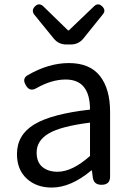

<svg xmlns="http://www.w3.org/2000/svg" viewBox="-20 -845 603 878"><path d="M483.4 -334V-37.1Q483.4 0 444.3 0Q408.2 0 404.3 -34.2L400.4 -65.4H397.5Q303.7 12.7 216.8 12.7Q146.5 12.7 102.1 -28.3Q57.6 -69.3 57.6 -140.6Q57.6 -228.5 137.2 -276.4Q216.8 -324.2 391.6 -343.8Q391.6 -481.4 280.3 -481.4Q216.8 -481.4 147.5 -442.4Q115.2 -422.9 97.7 -456.1Q80.1 -485.4 106.4 -501Q202.1 -556.6 294.9 -556.6Q390.6 -556.6 437 -497.6Q483.4 -438.5 483.4 -334ZM391.6 -131.8V-284.2Q258.8 -267.6 203.1 -234.9Q147.5 -202.1 147.5 -147.5Q147.5 -103.5 173.8 -81.5Q200.2 -59.6 243.2 -59.6Q310.5 -59.6 391.6 -131.8ZM450.2 -779.3Q398.4 -714.8 361.3 -668.9Q338.9 -641.6 303.7 -641.6H283.2Q248 -641.6 225.6 -668.9L136.7 -778.3Q122.1 -797.9 140.1 -815.9Q158.2 -834 177.7 -816.4L291 -706.1H294.9L410.2 -816.4Q428.7 -834 447.3 -815.9Q465.8 -797.9 450.2 -779.3Z"/></svg>

Font: GenSenMaruGothic TW TTF Regular
Style: Regular
Weight: 400
Version: Version 1.301